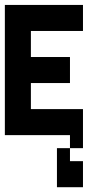

<svg xmlns="http://www.w3.org/2000/svg" viewBox="-20 -556 415 790"><path d="M321.4 -535.7V-428.6H107.1V-321.4H267.9V-214.3H107.1V-107.1H321.4V53.6H267.9V0H0V-535.7ZM267.9 107.1H321.4V214.3H214.3V53.6H267.9Z"/></svg>

Font: Jersey 10
Style: Regular
Weight: 400
Designer: Sarah Cadigan-Fried
Version: Version 1.000